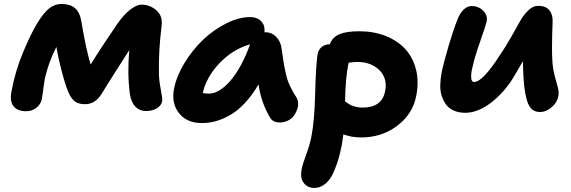

<svg xmlns="http://www.w3.org/2000/svg" viewBox="-20 -616 2851 958"><path d="M110.8 -61Q66.4 -61 47.1 -86.4Q27.8 -111.8 37.1 -159.2Q56.6 -262.7 92.8 -349.1Q131.8 -444.3 165.3 -499.3Q198.7 -554.2 226.6 -575.2Q254.4 -596.2 286.1 -596.2Q330.6 -596.2 354.7 -575Q378.9 -553.7 386.2 -507.8Q407.2 -379.4 432.1 -293.9Q487.8 -383.8 564.9 -496.1Q596.2 -541.5 628.7 -567.1Q661.1 -592.8 686 -592.8Q725.6 -592.8 757.8 -566.9Q775.9 -550.8 782.7 -532.7Q789.6 -514.6 786.1 -483.9Q771 -364.7 772.9 -252.9Q772.9 -217.3 782.2 -169.9Q791.5 -122.6 789.1 -110.8Q784.7 -88.9 762.5 -75.4Q740.2 -62 708 -62Q676.8 -62 655.3 -84.2Q633.8 -106.4 627.9 -147.9Q614.7 -246.1 625 -366.2Q612.3 -345.7 560.5 -264.9Q508.8 -184.1 487.8 -148.9Q454.6 -96.2 405.8 -96.2Q383.8 -96.2 368.7 -101.8Q353.5 -107.4 342.5 -120.6Q331.5 -133.8 325.2 -147.2Q318.8 -160.6 310.1 -185.1Q299.8 -214.4 284.7 -273.2Q269.5 -332 261.2 -381.8Q222.2 -305.2 204.1 -225.1Q199.7 -200.7 195.3 -165.8Q190.9 -130.9 189 -122.1Q183.1 -95.2 161.4 -78.1Q139.6 -61 110.8 -61Z M987.8 -2Q911.1 -2 872.6 -52Q834 -102.1 848.6 -174.8Q861.3 -237.3 900.9 -302.2Q940.4 -367.2 992.9 -417.2Q1045.4 -467.3 1108.4 -499Q1171.4 -530.8 1228 -530.8Q1262.7 -530.8 1282.7 -510.7Q1302.7 -490.7 1299.8 -455.1H1303.7Q1336.4 -455.1 1358.6 -431.4Q1380.9 -407.7 1384.8 -375Q1386.2 -364.7 1391.4 -330.3Q1396.5 -295.9 1398.4 -285.4Q1400.4 -274.9 1406.2 -248.5Q1412.1 -222.2 1418 -207.8Q1423.8 -193.4 1434.3 -172.4Q1444.8 -151.4 1458 -131.8Q1465.8 -120.1 1467.3 -103.8Q1468.8 -87.4 1462.9 -70.3Q1457 -53.2 1446 -38.3Q1435.1 -23.4 1416.5 -14.2Q1397.9 -4.9 1376 -4.9Q1339.8 -4.9 1325.7 -32.2Q1282.2 -106.9 1270 -194.8Q1238.8 -141.6 1202.6 -102.8Q1166.5 -64 1129.6 -42.7Q1092.8 -21.5 1057.9 -11.7Q1022.9 -2 987.8 -2ZM1022 -148.9Q1073.7 -148.9 1129.4 -213.1Q1185.1 -277.3 1228 -395Q1142.1 -370.6 1075.9 -301.5Q1009.8 -232.4 991.7 -151.9Q1004.9 -148.9 1022 -148.9Z M1782.2 69.8Q1733.4 69.8 1693.4 54.2Q1691.4 69.8 1685.5 106.9Q1678.2 143.1 1670.7 170.4Q1663.1 197.8 1651.1 227.8Q1639.2 257.8 1625.5 277.1Q1611.8 296.4 1591.6 309.1Q1571.3 321.8 1547.4 321.8Q1515.6 321.8 1495.8 297.1Q1476.1 272.5 1485.4 227.1Q1490.7 200.7 1507.6 155.8Q1524.4 110.8 1533.2 68.8Q1549.3 -12.2 1552.5 -148.2Q1555.7 -284.2 1564.5 -345.2Q1568.4 -367.7 1585 -381.3Q1601.6 -395 1625.5 -395Q1638.7 -430.7 1673.8 -445.3Q1709 -460 1772.5 -460Q1845.7 -460 1905 -436.3Q1964.4 -412.6 2002.7 -370.6Q2041 -328.6 2055.9 -267.8Q2070.8 -207 2056.6 -136.2Q2038.6 -45.9 1961.4 12Q1884.3 69.8 1782.2 69.8ZM1719.2 -301.8Q1703.6 -229.5 1701.7 -109.9Q1715.8 -100.1 1724.1 -95Q1732.4 -89.8 1750 -84.5Q1767.6 -79.1 1787.6 -79.1Q1885.7 -79.1 1901.4 -160.2Q1914.6 -224.6 1873 -265.9Q1831.5 -307.1 1761.2 -307.1Q1751.5 -307.1 1719.2 -303.2Z M2301.3 -53.2Q2268.6 -53.2 2244.1 -64.2Q2219.7 -75.2 2205.8 -94Q2191.9 -112.8 2183.8 -138.2Q2175.8 -163.6 2176.8 -192.4Q2177.7 -221.2 2183.1 -252Q2195.3 -311 2219.7 -391.8Q2244.1 -472.7 2261.2 -515.1Q2273.9 -549.3 2293 -567.6Q2312 -585.9 2333 -585.9Q2367.7 -585.9 2390.9 -562.5Q2414.1 -539.1 2408.2 -509.8Q2404.8 -491.7 2376 -409.7Q2347.2 -327.6 2338.4 -284.2Q2330.6 -256.8 2330.8 -231.9Q2331.1 -207 2346.2 -207Q2388.7 -207 2477.1 -345.2Q2502 -380.9 2530.8 -431.9Q2559.6 -482.9 2576.2 -512.5Q2592.8 -542 2616.2 -564.5Q2639.6 -586.9 2664.1 -586.9Q2703.1 -586.9 2720.9 -565.2Q2738.8 -543.5 2737.3 -506.8Q2731.9 -370.1 2736.3 -307.1Q2739.3 -269 2748.5 -234.9Q2757.8 -200.7 2763.7 -178.7Q2769.5 -156.7 2766.1 -137.2Q2760.3 -105 2732.9 -81.1Q2705.6 -57.1 2673.3 -57.1Q2632.8 -57.1 2615.2 -98.6Q2597.7 -140.1 2592.3 -226.1Q2589.4 -267.6 2589.4 -311Q2582.5 -299.8 2567.9 -274.4Q2553.2 -249 2544.9 -234.9Q2498 -156.2 2431.4 -104.7Q2364.7 -53.2 2301.3 -53.2Z"/></svg>

Font: Shantell Sans Bouncy
Style: Bold Italic
Weight: 700
Italic angle: -11.31°
Designer: Stephen Nixon, Anya Danilova, Shantell Martin
Foundry: Arrow Type
Version: Version 1.006;[9816181b4]